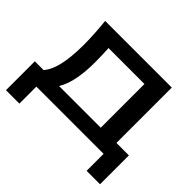

<svg xmlns="http://www.w3.org/2000/svg" viewBox="-158 -783 1143 1143"><g transform="rotate(45 413.5 -211.5)"><path d="M802 -100V143H689V0H123V143H10V-100H156L192 -98H605L637 -100ZM136 -566H697V-38H567V-526L627 -466H204L260 -510Q265 -466 266.5 -425.5Q268 -385 268 -350Q268 -204 228.5 -121Q189 -38 118 -38L65 -83Q147 -143 147 -375Q147 -420 144 -468.5Q141 -517 136 -566Z"/></g></svg>

Font: Unbounded
Style: Regular
Weight: 400
Designer: Luke Prowse, Jean-Baptiste Morizot, Fátima Lázaro, Florian Runge
Foundry: NaN
Version: Version 1.701;gftools[0.9.28.dev5+ged2979d]